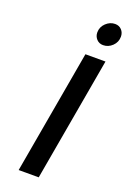

<svg xmlns="http://www.w3.org/2000/svg" viewBox="-170 -964 687 1021"><g transform="rotate(20 173.5 -453.0)"><path d="M78.5 0 201.5 -700H315L192 0ZM272.5 -777.5Q250 -777.5 235.5 -793.2Q221 -809 221 -831Q221 -862 244 -883.8Q267 -905.5 295.5 -905.5Q318.5 -905.5 332.8 -890Q347 -874.5 347 -852Q347 -821 324.5 -799.2Q302 -777.5 272.5 -777.5Z"/></g></svg>

Font: Overpass SemiBold
Style: Italic
Weight: 600
Italic angle: -10°
Designer: Delve Withrington, Dave Bailey, Thomas Jockin
Foundry: Delve Fonts LLC
Version: Version 4.000